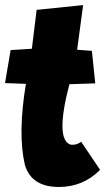

<svg xmlns="http://www.w3.org/2000/svg" viewBox="-43 -726 412 750"><path d="M281.7 -706.1 258.3 -531.7 315.9 -527.3 329.1 -400.4 228 -397Q170.9 -177.7 234.4 -160.6Q257.3 -158.7 273.9 -172.4L348.1 -62.5Q281.2 4.4 187.5 4.4Q79.6 4.4 54.2 -82Q25.9 -201.7 58.1 -398.4L-23.4 -401.4L-1.5 -530.3L81.5 -535.6L100.1 -687.5Z"/></svg>

Font: Lapsus Pro (theguybrush.com)
Style: Bold
Weight: 700
Designer: Jose Roses
Version: Version 1.00 February 9, 2018, initial release